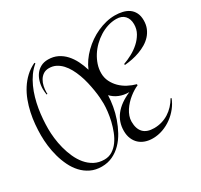

<svg xmlns="http://www.w3.org/2000/svg" viewBox="-173 -901 1373 1310"><g transform="rotate(-30 513.5 -245.5)"><path d="M1026.9 -546.9Q1026.9 -511.7 1015.4 -484.1Q1003.9 -456.5 984.4 -435.1Q964.8 -413.6 938.7 -397.9Q912.6 -382.3 883.3 -371.6Q854 -360.8 823 -354.7Q792 -348.6 762.7 -346.2V-355Q794.9 -366.2 829.3 -384.8Q863.8 -403.3 891.8 -428.5Q919.9 -453.6 938.2 -485.6Q956.5 -517.6 956.5 -556.2Q956.5 -598.1 933.6 -623Q910.6 -647.9 867.7 -647.9Q834 -647.9 800.8 -637.5Q767.6 -627 737.3 -608.2Q707 -589.4 680.9 -564Q654.8 -538.6 635.7 -508.5Q616.7 -478.5 605.7 -445.6Q594.7 -412.6 594.7 -378.9Q594.7 -342.3 609.9 -311.5Q625 -280.8 649.4 -256.8Q673.8 -232.9 705.1 -216.6Q736.3 -200.2 768.6 -191.9V-183.1Q752.9 -176.8 735.4 -166Q717.8 -155.3 700 -141.1Q682.1 -127 665.8 -109.4Q649.4 -91.8 636.7 -72.3Q624 -52.7 616.5 -31.5Q608.9 -10.3 608.9 11.7Q608.9 68.4 637 97.7Q665 127 721.7 127Q753.4 127 782.5 118.4Q811.5 109.9 836.7 94Q861.8 78.1 882.8 55.7Q903.8 33.2 919.4 5.9L925.8 8.8Q912.6 43.9 887.7 75.7Q862.8 107.4 830.1 131.3Q797.4 155.3 758.5 169.2Q719.7 183.1 678.7 183.1Q647 183.1 620.1 173.8Q593.3 164.6 573.7 146.5Q554.2 128.4 543 101.8Q531.7 75.2 531.7 40Q531.7 -29.8 573.2 -82.8Q614.7 -135.7 696.8 -170.9Q653.8 -170.9 619.4 -185.1Q585 -199.2 560.5 -225.6Q559.1 -185.5 551.3 -140.1Q543.5 -94.7 528.1 -50.3Q512.7 -5.9 490.2 35.2Q467.8 76.2 437.3 107.4Q406.7 138.7 367.9 157.2Q329.1 175.8 281.7 175.8Q232.9 175.8 195.1 157.5Q157.2 139.2 128.9 108.6Q100.6 78.1 81.1 38.1Q61.5 -2 49.6 -45.4Q37.6 -88.9 32.2 -132.8Q26.9 -176.8 26.9 -215.8Q26.9 -257.3 30.8 -301.5Q34.7 -345.7 44.2 -389.4Q53.7 -433.1 69.3 -474.9Q85 -516.6 108.2 -553Q131.3 -589.4 162.8 -618.9Q194.3 -648.4 235.8 -668L239.7 -661.1Q210.4 -637.2 188.2 -606Q166 -574.7 149.7 -538.8Q133.3 -502.9 122.1 -463.6Q110.8 -424.3 104.2 -384.5Q97.7 -344.7 94.7 -305.4Q91.8 -266.1 91.8 -230Q91.8 -196.3 96.4 -155.8Q101.1 -115.2 111.8 -73.7Q122.6 -32.2 140.1 6.8Q157.7 45.9 183.1 76.2Q208.5 106.4 242.7 124.8Q276.9 143.1 320.8 143.1Q356 143.1 383.5 125.7Q411.1 108.4 431.6 80.1Q452.1 51.8 466.3 15.6Q480.5 -20.5 489.3 -57.6Q498 -94.7 502 -129.6Q505.9 -164.6 505.9 -190.9Q505.9 -211.4 503.7 -239.5Q501.5 -267.6 496.3 -299.3Q491.2 -331.1 483.4 -364.7Q475.6 -398.4 463.9 -430.4Q452.1 -462.4 436.8 -490.7Q421.4 -519 401.4 -540.5Q381.3 -562 356.9 -574.5Q332.5 -586.9 302.7 -586.9Q276.4 -586.9 257.8 -574.5Q239.3 -562 227.8 -542.5Q216.3 -522.9 211.2 -499.3Q206.1 -475.6 206.1 -453.1Q206.1 -450.2 206.1 -446.5Q206.1 -442.9 207 -439.9L199.7 -439Q198.2 -449.7 197 -460.7Q195.8 -471.7 195.8 -482.9Q195.8 -513.2 203.9 -541.7Q211.9 -570.3 228 -592.3Q244.1 -614.3 268.8 -627.7Q293.5 -641.1 326.7 -641.1Q368.2 -641.1 401.1 -624.8Q434.1 -608.4 459 -581.1Q483.9 -553.7 502 -517.8Q520 -481.9 531.7 -442.4Q544.4 -473.6 564.9 -502.9Q585.4 -532.2 611.8 -558.1Q638.2 -584 668.9 -605.2Q699.7 -626.5 733.2 -641.6Q766.6 -656.7 801.8 -665.3Q836.9 -673.8 871.6 -673.8Q902.8 -673.8 931.2 -667.2Q959.5 -660.6 980.7 -645.8Q1002 -630.9 1014.4 -606.4Q1026.9 -582 1026.9 -546.9Z"/></g></svg>

Font: Montez
Style: Regular
Weight: 400
Designer: Astigmatic (AOETI)
Foundry: Astigmatic (AOETI)
Version: Version 1.001